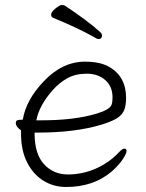

<svg xmlns="http://www.w3.org/2000/svg" viewBox="-20 -730 583 766"><path d="M244 16Q193 16 152.5 -9.5Q112 -35 88 -82.5Q64 -130 64 -195V-210Q43 -224 43 -240Q43 -252 60 -252Q71 -252 71 -253Q84 -331 153 -404Q228 -484 319 -484Q380 -484 416 -463Q483 -424 483 -340Q483 -311 476 -292Q469 -273 448.5 -259.5Q428 -246 386 -233Q281 -201 130 -201H118V-198Q118 -116 155.5 -75Q193 -34 251 -34Q309 -34 362.5 -57.5Q416 -81 456 -124Q468 -137 476.5 -137Q485 -137 485 -127.5Q485 -118 470 -95Q455 -72 426 -46Q353 16 244 16ZM125 -250H146Q275 -250 363 -276Q418 -292 425 -312Q429 -323 429 -341Q429 -385 400 -410.5Q371 -436 326 -436Q281 -436 248 -417.5Q215 -399 190 -370Q136 -309 125 -250ZM372 -574Q368 -574 348 -586Q291 -618 192 -659Q184 -662 184 -672Q184 -682 201 -696Q218 -710 226 -710Q234 -710 238 -708Q325 -651 381 -601Q387 -595 387 -589Q387 -574 372 -574Z"/></svg>

Font: LXGW WenKai TC Light
Style: Regular
Weight: 300
Designer: LXGW / Fontworks Inc.
Foundry: LXGW / Fontworks Inc.
Version: Version 1.330